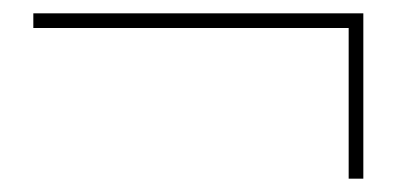

<svg xmlns="http://www.w3.org/2000/svg" viewBox="-20 -543 595 288"><path d="M503 -275V-501H30V-523H525V-275Z"/></svg>

Font: Tomorrow Thin
Style: Regular
Weight: 250
Designer: Tony de Marco, Monica Rizzolli
Foundry: Just in Type
Version: Version 2.002